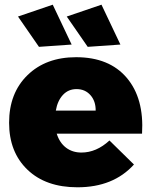

<svg xmlns="http://www.w3.org/2000/svg" viewBox="-20 -796 649 823"><path d="M287.1 -605 147 -595.2 57.1 -725.1 206.1 -775.9ZM496.1 -605 356 -595.2 266.1 -725.1 415 -775.9ZM306.2 -550.8Q448.2 -550.8 523.2 -462.6Q598.1 -374.5 588.9 -223.1H223.1Q235.4 -184.1 262.9 -163.1Q290.5 -142.1 329.1 -142.1Q393.1 -142.1 449.2 -193.8L554.2 -90.8Q465.8 6.8 312 6.8Q176.3 6.8 97.7 -68.6Q19 -144 19 -270Q19 -397 97.9 -473.9Q176.8 -550.8 306.2 -550.8ZM390.1 -321.8Q390.6 -362.3 367.7 -388.2Q344.7 -414.1 308.1 -414.1Q272.9 -414.1 249.8 -389.2Q226.6 -364.3 219.2 -321.8Z"/></svg>

Font: Montserrat arm ExtraBold
Style: Regular
Weight: 800
Designer: Julieta Ulanovsky
Foundry: Julieta Ulanovsky
Version: Version 6.000;PS 006.000;hotconv 1.0.88;makeotf.lib2.5.64775